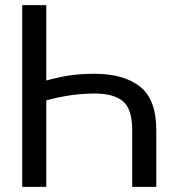

<svg xmlns="http://www.w3.org/2000/svg" viewBox="-20 -731 720 751"><path d="M350.6 -365.2Q258.8 -365.2 161.1 -338.4V0H66.9V-710.9H161.1V-416Q202.6 -427.7 246.6 -435.1Q290.5 -442.4 350.6 -442.4Q463.9 -442.4 527.6 -392.3Q591.3 -342.3 591.3 -222.2V0H497.1V-226.6Q496.1 -307.1 459.5 -336.2Q422.9 -365.2 350.6 -365.2Z"/></svg>

Font: LXGW WenKai Screen R
Style: Regular
Weight: 400
Designer: Fontworks Inc.
Version: Version 1.235;May 31, 2022